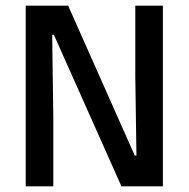

<svg xmlns="http://www.w3.org/2000/svg" viewBox="-20 -659 667 679"><path d="M221 -639 456.5 -109H462.5L458.5 -385V-639H556V0H409.5L170.5 -536H164.5L168.5 -248.5V0H71V-639Z"/></svg>

Font: Anek Gurmukhi Medium Medium
Style: Regular
Weight: 500
Version: Version 1.003